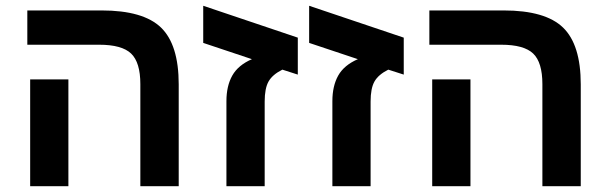

<svg xmlns="http://www.w3.org/2000/svg" viewBox="-20 -642 2102 662"><path d="M215.8 0H84V-368.2H215.8ZM596.2 0H463.9V-352.1Q463.9 -426.8 432.1 -457.3Q400.4 -487.8 321.8 -487.8H74.2V-606H330.1Q474.1 -606 535.2 -546.9Q596.2 -487.8 596.2 -351.1Z M1006.8 -512.2V-384.8L953.6 -401.9Q919.4 -384.8 906 -361.1Q892.6 -337.4 892.6 -292V0H760.7V-293Q760.7 -345.7 781 -381.6Q801.3 -417.5 848.6 -438L680.7 -494.1V-622.1Z M1372.1 -512.2V-384.8L1318.8 -401.9Q1284.7 -384.8 1271.2 -361.1Q1257.8 -337.4 1257.8 -292V0H1126V-293Q1126 -345.7 1146.2 -381.6Q1166.5 -417.5 1213.9 -438L1045.9 -494.1V-622.1Z M1602.1 0H1470.2V-368.2H1602.1ZM1982.4 0H1850.1V-352.1Q1850.1 -426.8 1818.4 -457.3Q1786.6 -487.8 1708 -487.8H1460.4V-606H1716.3Q1860.4 -606 1921.4 -546.9Q1982.4 -487.8 1982.4 -351.1Z"/></svg>

Font: Arial
Style: Bold
Weight: 700
Designer: Steve Matteson
Foundry: Ascender Corporation
Version: Version 2.00.3